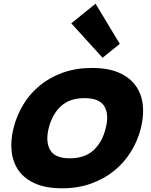

<svg xmlns="http://www.w3.org/2000/svg" viewBox="-20 -1007 817 1037"><path d="M627 -770 534 -695 365 -881 496 -987ZM741 -315Q724 -247 687.5 -188Q651 -129 597 -85Q543 -41 472 -15.5Q401 10 316 10Q230 10 172 -15Q114 -40 82 -84Q50 -128 43 -187.5Q36 -247 53 -315Q70 -383 106 -442.5Q142 -502 196 -546Q250 -590 320.5 -615Q391 -640 477 -640Q563 -640 621 -615Q679 -590 711.5 -546Q744 -502 751 -443Q758 -384 741 -315ZM551 -315Q570 -389 543.5 -433Q517 -477 437 -477Q356 -477 309 -433.5Q262 -390 243 -315Q225 -241 251 -196.5Q277 -152 357 -152Q438 -152 485.5 -196Q533 -240 551 -315Z"/></svg>

Font: TypoPRO Sinkin Sans
Style: 800 Black Italic
Weight: 900
Italic angle: -112°
Designer: Keith Bates
Foundry: K-Type
Version: Sinkin Sans (version 1.0)  by Keith Bates   •   © 2014   www